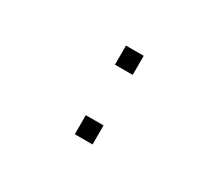

<svg xmlns="http://www.w3.org/2000/svg" viewBox="-92 -719 1084 938"><g transform="rotate(30 450.0 -250.0)"><path d="M390.5 -500H490.5V-392.5H390.5ZM390.5 -107.5H490.5V0H390.5Z"/></g></svg>

Font: Trispace Expanded Light
Style: Regular
Weight: 300
Width: 7
Designer: Tyler Finck
Foundry: Etcetera Type Company
Version: Version 1.210; ttfautohint (v1.8.3)